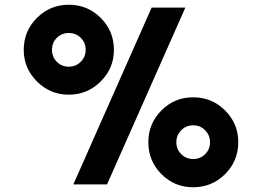

<svg xmlns="http://www.w3.org/2000/svg" viewBox="-20 -777 1104 809"><path d="M80 -567Q80 -646 135.5 -701.5Q191 -757 270 -757Q349 -757 404.5 -701.5Q460 -646 460 -567Q460 -489 404 -433.5Q348 -378 270 -378Q192 -378 136 -433.5Q80 -489 80 -567ZM289 0 619 -745H761L431 0ZM341 -567Q341 -597 320.5 -617.5Q300 -638 270 -638Q240 -638 219.5 -617.5Q199 -597 199 -567Q199 -537 219.5 -516.5Q240 -496 270 -496Q300 -496 320.5 -517Q341 -538 341 -567ZM605 -178Q605 -256 660 -311.5Q715 -367 794 -367Q873 -367 928.5 -311.5Q984 -256 984 -178Q984 -99 928.5 -43.5Q873 12 794 12Q715 12 660 -43.5Q605 -99 605 -178ZM865 -178Q865 -207 844.5 -228Q824 -249 794 -249Q764 -249 743.5 -228Q723 -207 723 -178Q723 -148 743.5 -127.5Q764 -107 794 -107Q824 -107 844.5 -127.5Q865 -148 865 -178Z"/></svg>

Font: Plus Jakarta Display
Style: Bold
Weight: 700
Designer: Gumpita Rahayu
Foundry: Tokotype Studio
Version: Version 1.000;hotconv 1.0.109;makeotfexe 2.5.65596